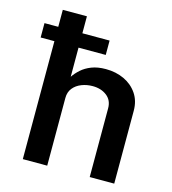

<svg xmlns="http://www.w3.org/2000/svg" viewBox="-110 -833 826 923"><g transform="rotate(15 302.5 -371.5)"><path d="M20 -587V-658.5H344V-587ZM88.5 0V-743H208.5V-442Q221.5 -461.5 241.8 -479.8Q262 -498 292 -509.8Q322 -521.5 363 -521.5Q413 -521.5 453.8 -502.5Q494.5 -483.5 519 -447.8Q543.5 -412 543.5 -362.5V0H421.5V-342Q421.5 -382 393.2 -404Q365 -426 322.5 -426Q293.5 -426 267.8 -416Q242 -406 226 -386.2Q210 -366.5 210 -337V0Z"/></g></svg>

Font: Public Sans Thin SemiBold
Style: Regular
Weight: 600
Version: Version 2.001